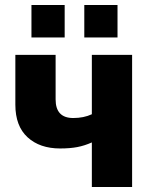

<svg xmlns="http://www.w3.org/2000/svg" viewBox="-20 -743 602 763"><path d="M345 0V-177Q316 -164 287 -158.5Q258 -153 219 -153Q138 -153 89.5 -197.5Q41 -242 41 -327V-525H201V-348Q201 -274 271 -274Q313 -274 345 -289V-525H505V0ZM105 -594V-723H237V-594ZM315 -594V-723H447V-594Z"/></svg>

Font: Raleway ExtraBold
Style: Regular
Weight: 800
Designer: Matt McInerney, Pablo Impallari, Rodrigo Fuenzalida
Foundry: Matt McInerney, Pablo Impallari, Rodrigo Fuenzalida
Version: Version 4.026